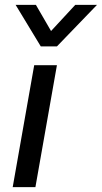

<svg xmlns="http://www.w3.org/2000/svg" viewBox="-20 -766 417 786"><path d="M120 -499H213L125 0H32ZM44 -746H127L189 -639L288 -746H377L213 -576H147Z"/></svg>

Font: Bai Jamjuree Medium
Style: Italic
Weight: 500
Italic angle: -10°
Version: Version 1.000; ttfautohint (v1.6)